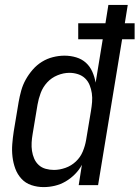

<svg xmlns="http://www.w3.org/2000/svg" viewBox="-20 -755 569 783"><path d="M158 8Q132 8 108 0Q84 -8 67.5 -26Q51 -44 42.5 -67Q34 -90 31 -115.5Q28 -141 30 -167Q32 -193 36 -219L56 -339Q60 -362 66.5 -385.5Q73 -409 85 -430.5Q97 -452 113.5 -471Q130 -490 151 -503Q172 -516 196 -522Q220 -528 243 -528Q268 -528 291 -521Q314 -514 330.5 -499Q347 -484 356.5 -462.5Q366 -441 370 -418L399 -595H299V-660H410L422 -735H501L489 -660H529V-595H478L380 0H301L314 -83Q303 -62 285.5 -44.5Q268 -27 247.5 -15Q227 -3 204 2.5Q181 8 158 8ZM200 -62Q223 -62 247 -70.5Q271 -79 289.5 -96.5Q308 -114 317.5 -137Q327 -160 331 -183L351 -303Q354 -321 355.5 -339Q357 -357 354.5 -374.5Q352 -392 345.5 -408Q339 -424 327 -435.5Q315 -447 298 -452.5Q281 -458 263 -458Q239 -458 214.5 -448Q190 -438 172.5 -419Q155 -400 146 -376Q137 -352 133 -328L113 -208Q110 -191 109 -173.5Q108 -156 110.5 -139.5Q113 -123 119.5 -108Q126 -93 138 -82Q150 -71 166.5 -66.5Q183 -62 200 -62Z"/></svg>

Font: Iosevka Algr
Style: Italic
Weight: 400
Italic angle: -9°
Monospace: yes
Designer: Belleve Invis
Foundry: Belleve Invis
Version: Version 26.0.2; ttfautohint (v1.8.3)